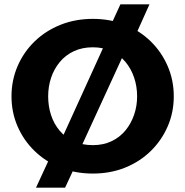

<svg xmlns="http://www.w3.org/2000/svg" viewBox="-20 -787 854 885"><path d="M280 78H146L218 -78L239 -91L477 -614L474 -634L535 -767H669L588 -587L570 -580L339 -77L343 -57ZM408 13Q327 13 258.5 -14.5Q190 -42 139.5 -91Q89 -140 61 -204.5Q33 -269 33 -343Q33 -417 61 -482Q89 -547 139.5 -596Q190 -645 258.5 -672.5Q327 -700 408 -700Q489 -700 557 -672.5Q625 -645 675 -596Q725 -547 753 -482Q781 -417 781 -343Q781 -269 753 -204.5Q725 -140 675 -91Q625 -42 557 -14.5Q489 13 408 13ZM408 -118Q456 -118 494 -136Q532 -154 558 -185.5Q584 -217 598 -257.5Q612 -298 612 -343Q612 -389 598 -430Q584 -471 558 -502Q532 -533 494 -551Q456 -569 408 -569Q359 -569 320.5 -551Q282 -533 255.5 -501Q229 -469 215.5 -428.5Q202 -388 202 -343Q202 -297 215.5 -256Q229 -215 255.5 -184Q282 -153 320.5 -135.5Q359 -118 408 -118Z"/></svg>

Font: BioRhyme ExtraBold
Style: Regular
Weight: 800
Designer: Aoife Mooney
Foundry: Aoife Mooney Type
Version: Version 1.600;gftools[0.9.33]